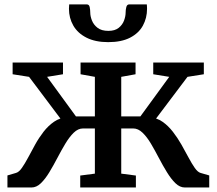

<svg xmlns="http://www.w3.org/2000/svg" viewBox="-20 -832 962 852"><path d="M13 0V-53.5L50.5 -64.5Q64 -68 77.2 -87Q90.5 -106 105 -133.2Q119.5 -160.5 136 -190.5Q152.5 -220.5 173.2 -247.2Q194 -274 219.8 -291.8Q245.5 -309.5 277.5 -311.5L281.5 -261.5L109 -491L36 -502.5V-554.5H259.5V-502.5L189 -491L317 -315.5H401V-491L337.5 -502.5V-554.5H581.5V-502.5L518 -491V-315.5H603L731 -491L660 -502.5V-554.5H884.5V-502.5L812 -491L639 -261.5L643.5 -311.5Q675.5 -309.5 701 -291.8Q726.5 -274 747.2 -247.2Q768 -220.5 785 -190.5Q802 -160.5 816.5 -133.2Q831 -106 844.2 -87Q857.5 -68 870.5 -64.5L908.5 -53.5V0H800.5Q778 0 758.5 -19Q739 -38 720.8 -67.8Q702.5 -97.5 685 -131Q667.5 -164.5 649.8 -194.5Q632 -224.5 612.5 -243.2Q593 -262 571 -262H518V-61.5L583 -53V0H336V-53L401 -61.5V-262H348.5Q326.5 -262 307.2 -243.2Q288 -224.5 270 -194.5Q252 -164.5 234.5 -131Q217 -97.5 199 -67.8Q181 -38 161.5 -19Q142 0 119.5 0ZM365 -812.5Q375.5 -812.5 378 -800.5Q380.5 -788.5 380.5 -776.5Q380.5 -760 388 -741Q395.5 -722 413 -708.5Q430.5 -695 461 -695Q490 -695 506.8 -708.5Q523.5 -722 530.5 -741Q537.5 -760 537.5 -776.5Q537.5 -788.5 540.5 -800.5Q543.5 -812.5 553.5 -812.5H631.5Q632 -808.5 632.2 -802.8Q632.5 -797 632.5 -793Q632.5 -752 614 -718.2Q595.5 -684.5 557.2 -664.8Q519 -645 460 -645Q403 -645 364 -664.8Q325 -684.5 305.5 -718.2Q286 -752 286 -793Q286 -798 286.5 -802.8Q287 -807.5 287 -812.5Z"/></svg>

Font: Merriweather 20pt SemiBold
Style: Regular
Weight: 600
Version: Version 2.100